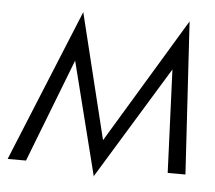

<svg xmlns="http://www.w3.org/2000/svg" viewBox="-68 -545 700 625"><g transform="rotate(5 282.5 -233.0)"><path d="M-24 0 179 -496V-497H180V-496L280 -88L526 -496L527 -498L557 0H499L485 -337L261 30V32H260V31L167 -338L36 0Z"/></g></svg>

Font: Jost* Light
Style: Italic
Weight: 300
Italic angle: -10°
Version: Version 3.7